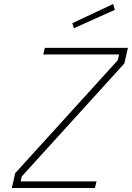

<svg xmlns="http://www.w3.org/2000/svg" viewBox="-20 -939 659 959"><path d="M349 -798 341 -823 545 -919 554 -890ZM196 -667 204 -700H619L601 -622L89 -58L83 -33H462L454 0H39L56 -74L568 -638L575 -667Z"/></svg>

Font: Titillium Web ExtraLight
Style: Italic
Weight: 275
Italic angle: -13°
Version: Version 1.002;PS 57.000;hotconv 1.0.70;makeotf.lib2.5.55311